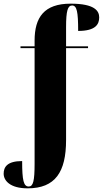

<svg xmlns="http://www.w3.org/2000/svg" viewBox="-32 -789 562 1049"><path d="M119 240C270 240 329 151 329 -24V-526H449V-536H329V-641C329 -730 338 -759 362 -759C388 -759 395 -725 395 -620C490 -620 510 -656 510 -694C510 -729 486 -769 354 -769C209 -769 157 -694 157 -567V-536H80V-526H157V105C157 201 149 230 125 230C97 230 89 197 89 91C7 91 -12 124 -12 160C-12 197 22 240 119 240Z"/></svg>

Font: Noto Serif Display Condensed Black
Style: Regular
Weight: 900
Width: 3
Designer: Monotype Design Team
Foundry: Monotype Imaging Inc.
Version: Version 2.009